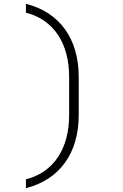

<svg xmlns="http://www.w3.org/2000/svg" viewBox="-20 -860 640 1000"><path d="M115 120C290 76 390 -62 390 -260V-460C390 -658 290 -797 115 -840V-794C258 -758 340 -636 340 -460V-260C340 -84 258 38 115 74Z"/></svg>

Font: JetBrains Mono Thin
Style: Regular
Weight: 100
Monospace: yes
Designer: Philipp Nurullin, Konstantin Bulenkov
Foundry: JetBrains
Version: Version 2.305